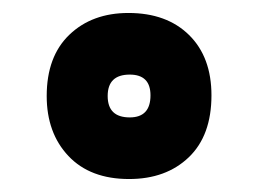

<svg xmlns="http://www.w3.org/2000/svg" viewBox="-20 -715 405 296"><path d="M52 -567Q52 -628 87 -661.5Q122 -695 178 -695Q237 -695 271.5 -661Q306 -627 306 -568Q306 -506 271 -472.5Q236 -439 179 -439Q119 -439 85.5 -474.5Q52 -510 52 -567ZM180 -534Q212 -534 212 -568Q212 -600 180 -600Q146 -600 146 -567Q146 -534 180 -534Z"/></svg>

Font: Coval
Style: Heavy
Weight: 900
Foundry: Context Ltd
Version: Version 001.000